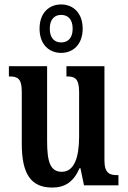

<svg xmlns="http://www.w3.org/2000/svg" viewBox="-20 -834 574 864"><path d="M255 -596C309 -596 352 -634 352 -705C352 -776 309 -814 255 -814C201 -814 158 -776 158 -705C158 -634 201 -596 255 -596ZM255 -643C228 -643 204 -660 204 -705C204 -750 228 -767 255 -767C283 -767 307 -750 307 -705C307 -660 283 -643 255 -643ZM215 10C270 10 310 -13 338 -77H342L358 0H513V-46H507C475 -46 450 -53 450 -112V-536H279V-490H282C315 -490 336 -482 336 -421V-220C336 -125 314 -61 258 -61C206 -61 192 -106 192 -200V-536H20V-490H23C61 -490 78 -479 78 -421V-187C78 -50 120 10 215 10Z"/></svg>

Font: Noto Serif Lao ExtraCondensed SemiBold
Style: Regular
Weight: 600
Width: 2
Designer: Monotype Design Team
Foundry: Monotype Imaging Inc.
Version: Version 2.003